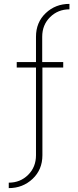

<svg xmlns="http://www.w3.org/2000/svg" viewBox="-20 -769 402 987"><path d="M25 198V170Q84 170 124.5 130Q165 90 165 29V-422H66V-450H165V-580Q165 -654 215 -701.5Q265 -749 337 -749V-721Q278 -721 237.5 -681Q197 -641 197 -580V-450H305V-422H198V29Q198 103 147.5 150.5Q97 198 25 198Z"/></svg>

Font: Poiret One
Style: Regular
Weight: 400
Designer: Denis Masharov
Foundry: Denis Masharov
Version: Version 1.001